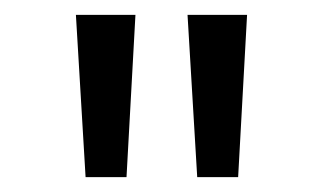

<svg xmlns="http://www.w3.org/2000/svg" viewBox="-20 -765 435 258"><path d="M82 -745H162L150 -527H95ZM312 -745 300 -527H245L232 -745Z"/></svg>

Font: Evergrow Sans 
Style: Regular
Weight: 400
Foundry: 10Web
Version: Version 1.000